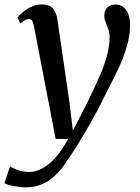

<svg xmlns="http://www.w3.org/2000/svg" viewBox="-64 -578 617 847"><path d="M86 -461.5Q82.5 -480 77 -487Q71.5 -494 63 -494Q54.5 -494 46 -489.2Q37.5 -484.5 25.5 -473.5L13.5 -501Q20.5 -510.5 36.2 -524Q52 -537.5 74 -548Q96 -558.5 119 -558.5Q153.5 -558.5 169 -541.5Q184.5 -524.5 189.5 -489.5L207.5 -366.5Q225 -243 243 -122.5L257.5 -1.5L320 -123L328.5 -140.5Q361 -208.5 378.8 -249.5Q396.5 -290.5 408 -333Q419.5 -375.5 419.5 -416.5Q419.5 -431 416.2 -442Q413 -453 407 -467.5Q401.5 -480.5 398.8 -489Q396 -497.5 396 -508.5Q396 -532 409.5 -545Q423 -558 445.5 -558Q476 -558 493 -533Q510 -508 510 -468Q510 -421.5 495 -371.8Q480 -322 460 -279Q440 -236 405.5 -170Q362.5 -81 313.2 2.8Q264 86.5 227 138Q193 191 149.5 219.8Q106 248.5 47.5 248.5Q24 248.5 -3 243Q-30 237.5 -44.5 230.5L-19.5 155Q-8 164.5 14.8 172.5Q37.5 180.5 65 180.5Q108 180.5 152.2 144.8Q196.5 109 236.5 35H181.5Z"/></svg>

Font: Merriweather Text
Style: Italic
Weight: 400
Italic angle: -7.8°
Designer: Eben Sorkin
Foundry: Eben Sorkin
Version: Version 2.100